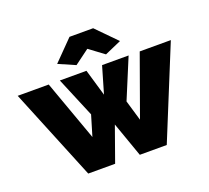

<svg xmlns="http://www.w3.org/2000/svg" viewBox="-134 -884 1130 1039"><g transform="rotate(-20 431.0 -365.0)"><path d="M250 -615.2 362.8 -730H499L611.8 -615.2L516.1 -573.2L431.2 -636.2L346.2 -573.2ZM692.9 -525.9H872.1L657.2 0H502L431.2 -200.2L359.9 0H205.1L-9.8 -525.9H168.9L293.9 -178.2L329.1 -295.9L232.9 -525.9H386.2L431.2 -372.1L476.1 -525.9H628.9L533.2 -295.9L567.9 -178.2Z"/></g></svg>

Font: Rawline Black
Style: Regular
Weight: 900
Designer: Matt McInerney, Pablo Impallari, Rodrigo Fuenzalida
Foundry: Matt McInerney, Pablo Impallari, Rodrigo Fuenzalida
Version: Version 4.020;PS 004.020;hotconv 1.0.88;makeotf.lib2.5.64775